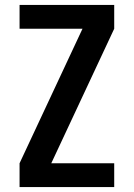

<svg xmlns="http://www.w3.org/2000/svg" viewBox="-20 -755 540 775"><path d="M59 0V-96L313 -639H59V-735H441V-639L187 -96H441V0Z"/></svg>

Font: Iosevka Term
Style: Bold
Weight: 700
Monospace: yes
Designer: Belleve Invis
Foundry: Belleve Invis
Version: Version 30.0.1